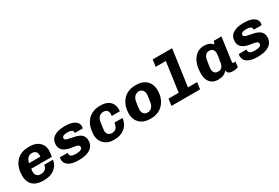

<svg xmlns="http://www.w3.org/2000/svg" viewBox="71 -1749 4057 2788"><g transform="rotate(-30 2100.0 -355.5)"><path d="M272 10Q198 10 147 -15Q96 -40 69 -88Q42 -136 42 -206Q42 -278 61.5 -336Q81 -394 118 -435.5Q155 -477 208.5 -499Q262 -521 330 -521H349Q415 -521 463 -497Q511 -473 537.5 -431Q564 -389 564 -335Q564 -321 562.5 -303Q561 -285 559 -266Q557 -247 553 -228H138L215 -278Q211 -257 206.5 -229Q202 -201 202 -180Q202 -148 213.5 -128Q225 -108 245 -99Q265 -90 292 -90Q338 -90 366 -114Q394 -138 400 -184H546Q539 -130 507.5 -86Q476 -42 420.5 -16Q365 10 284 10ZM216 -295 150 -314H409Q411 -324 411 -329.5Q411 -335 411 -340Q411 -368 400.5 -385.5Q390 -403 371.5 -412Q353 -421 330 -421Q295 -421 271.5 -404.5Q248 -388 235 -360Q222 -332 216 -295Z M865 10Q763 10 704.5 -25.5Q646 -61 646 -125Q646 -137 647 -147Q648 -157 650 -164H781Q780 -161 779.5 -158Q779 -155 779 -148Q779 -117 805.5 -103.5Q832 -90 878 -90Q933 -90 960.5 -103Q988 -116 988 -144Q988 -160 978.5 -169.5Q969 -179 942.5 -186Q916 -193 865 -200Q774 -214 732 -251Q690 -288 690 -349Q690 -436 755 -478.5Q820 -521 931 -521H938Q1042 -521 1097.5 -487Q1153 -453 1153 -398Q1153 -389 1151.5 -380Q1150 -371 1146 -361H1013Q1015 -365 1015 -368Q1015 -371 1015 -375Q1014 -401 989 -412Q964 -423 924 -423Q880 -423 856.5 -411Q833 -399 833 -376Q833 -363 842 -354Q851 -345 880.5 -337Q910 -329 968 -318Q1026 -308 1062 -289Q1098 -270 1115.5 -241Q1133 -212 1133 -170Q1133 -83 1065.5 -36.5Q998 10 873 10Z M1453 10Q1390 10 1341 -17Q1292 -44 1264.5 -91.5Q1237 -139 1237 -200Q1237 -213 1239 -229Q1241 -245 1246 -280Q1257 -352 1294 -406.5Q1331 -461 1390 -491Q1449 -521 1522 -521H1537Q1637 -521 1689 -472Q1741 -423 1741 -343Q1741 -335 1741 -325.5Q1741 -316 1739 -307H1603Q1606 -326 1606 -341Q1606 -381 1584.5 -401Q1563 -421 1525 -421Q1482 -421 1453.5 -392.5Q1425 -364 1417 -313Q1409 -256 1405.5 -227.5Q1402 -199 1401 -189Q1400 -179 1400 -175Q1400 -134 1423 -112Q1446 -90 1483 -90Q1530 -90 1555.5 -118Q1581 -146 1589 -204H1725Q1711 -104 1643 -47Q1575 10 1468 10Z M2069 10Q1991 10 1938.5 -19.5Q1886 -49 1859.5 -99.5Q1833 -150 1833 -214Q1833 -271 1850 -325.5Q1867 -380 1902 -424.5Q1937 -469 1991.5 -495Q2046 -521 2120 -521H2134Q2211 -521 2262.5 -492Q2314 -463 2340.5 -412.5Q2367 -362 2367 -297Q2367 -231 2347 -175Q2327 -119 2290 -77.5Q2253 -36 2200 -13Q2147 10 2081 10ZM2078 -90Q2123 -90 2150 -118Q2177 -146 2185 -187Q2190 -212 2194 -240Q2198 -268 2201 -292Q2204 -316 2204 -329Q2204 -353 2194.5 -374Q2185 -395 2167 -408Q2149 -421 2122 -421Q2092 -421 2069.5 -407Q2047 -393 2033 -370Q2019 -347 2014 -318Q2006 -272 2001 -236Q1996 -200 1996 -180Q1996 -155 2006 -134.5Q2016 -114 2034.5 -102Q2053 -90 2078 -90Z M2597 0 2682 -606H2512L2528 -721H2854L2753 0ZM2427 0 2443 -113H2923L2907 0Z M3204 10Q3152 10 3113 -13Q3074 -36 3052.5 -81Q3031 -126 3031 -192Q3031 -264 3047 -324Q3063 -384 3094 -428.5Q3125 -473 3169.5 -497Q3214 -521 3271 -521Q3318 -521 3354.5 -505.5Q3391 -490 3411 -461L3433 -511H3560L3512 -167Q3508 -141 3507 -129Q3506 -117 3506 -109Q3506 -100 3511.5 -95Q3517 -90 3526 -90Q3533 -90 3540.5 -92Q3548 -94 3555 -97L3543 -6Q3527 1 3504.5 5.5Q3482 10 3454 10Q3410 10 3387 -5.5Q3364 -21 3362 -54Q3331 -20 3295.5 -5Q3260 10 3204 10ZM3265 -92Q3301 -92 3323.5 -112Q3346 -132 3355 -172Q3368 -241 3373.5 -278Q3379 -315 3379 -332Q3379 -372 3359 -396Q3339 -420 3302 -420Q3265 -420 3242 -398.5Q3219 -377 3209 -336Q3198 -276 3192 -236Q3186 -196 3186 -174Q3186 -151 3195 -132Q3204 -113 3221 -102.5Q3238 -92 3265 -92Z M3865 10Q3763 10 3704.5 -25.5Q3646 -61 3646 -125Q3646 -137 3647 -147Q3648 -157 3650 -164H3781Q3780 -161 3779.5 -158Q3779 -155 3779 -148Q3779 -117 3805.5 -103.5Q3832 -90 3878 -90Q3933 -90 3960.5 -103Q3988 -116 3988 -144Q3988 -160 3978.5 -169.5Q3969 -179 3942.5 -186Q3916 -193 3865 -200Q3774 -214 3732 -251Q3690 -288 3690 -349Q3690 -436 3755 -478.5Q3820 -521 3931 -521H3938Q4042 -521 4097.5 -487Q4153 -453 4153 -398Q4153 -389 4151.5 -380Q4150 -371 4146 -361H4013Q4015 -365 4015 -368Q4015 -371 4015 -375Q4014 -401 3989 -412Q3964 -423 3924 -423Q3880 -423 3856.5 -411Q3833 -399 3833 -376Q3833 -363 3842 -354Q3851 -345 3880.5 -337Q3910 -329 3968 -318Q4026 -308 4062 -289Q4098 -270 4115.5 -241Q4133 -212 4133 -170Q4133 -83 4065.5 -36.5Q3998 10 3873 10Z"/></g></svg>

Font: Chivo Mono
Style: Bold Italic
Weight: 700
Italic angle: -8.05°
Monospace: yes
Version: Version 1.008